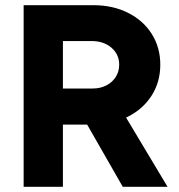

<svg xmlns="http://www.w3.org/2000/svg" viewBox="-20 -720 691 740"><path d="M71.1 -700H340.3Q414.7 -700 473.4 -670.6Q532.1 -641.2 564.9 -589.2Q597.8 -537.1 597.8 -470.6Q597.8 -403.7 564.1 -351.1Q530.4 -298.6 470.9 -269.2Q411.3 -239.8 336.7 -239.8H222.5V0H71.1ZM293.3 -279.2 408.4 -362.9 625.8 0H453.2ZM439.4 -470.6Q439.4 -510.6 409.5 -536.2Q379.5 -561.8 333.1 -561.8H222.5V-378.9H337.8Q366.7 -378.9 389.7 -390.7Q412.7 -402.5 426.1 -423.5Q439.4 -444.5 439.4 -470.6Z"/></svg>

Font: Oak Sans Light
Style: Regular
Weight: 400
Designer: Erik Kennedy, Walven
Foundry: Erik Kennedy, Walven
Version: Version 1.100;Glyphs 3.1.2 (3151)